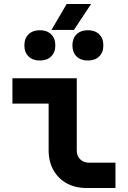

<svg xmlns="http://www.w3.org/2000/svg" viewBox="-20 -942 640 962"><path d="M413.4 0Q356.9 0 314.1 -23.7Q271.3 -47.3 247.5 -90Q223.7 -132.6 223.7 -189V-423H42.3V-550H364.6V-189Q364.6 -160.9 381.5 -144Q398.4 -127 426.1 -127H558.5V0ZM237.8 -791.9 314.1 -922.1H436.5L350.2 -791.9ZM420.3 -638.8Q384.5 -638.8 363.7 -659.2Q342.8 -679.7 342.8 -714.5Q342.8 -749.6 363.7 -770.1Q384.5 -790.6 420.3 -790.6Q456.1 -790.6 477 -770.1Q497.9 -749.6 497.9 -714.5Q497.9 -679.7 477 -659.2Q456.1 -638.8 420.3 -638.8ZM179.7 -638.8Q143.9 -638.8 123 -659.2Q102.1 -679.7 102.1 -714.5Q102.1 -749.6 123 -770.1Q143.9 -790.6 179.7 -790.6Q215.5 -790.6 236.3 -770.1Q257.2 -749.6 257.2 -714.5Q257.2 -679.7 236.3 -659.2Q215.5 -638.8 179.7 -638.8Z"/></svg>

Font: JetBrains Mono
Style: Regular
Weight: 400
Monospace: yes
Designer: Philipp Nurullin, Konstantin Bulenkov
Foundry: JetBrains
Version: Version 2.305